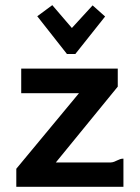

<svg xmlns="http://www.w3.org/2000/svg" viewBox="-20 -722 540 742"><path d="M43 0ZM62 -457H435.1V-387.2L195.8 -94.2H408.2Q416 -94.7 421.9 -97.2Q427.7 -99.6 433.3 -102.3Q439 -105 444.3 -106.9Q449.7 -108.9 457 -108.9V0H43V-69.8L285.2 -361.8H62ZM386.2 -658.2 271 -513.2H238.8L124 -659.2L182.1 -702.1L257.8 -613.8L337.9 -701.2Z"/></svg>

Font: InconsolataGo
Style: Bold
Weight: 700
Designer: Raph Levien, Kirill Tkachev(cyreal.org)
Foundry: Raph Levien, Kirill Tkachev(cyreal.org)
Version: Version 1.015; ttfautohint (v0.92) -l 8 -r 50 -G 200 -x 14 -